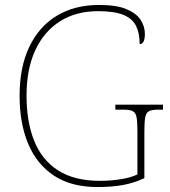

<svg xmlns="http://www.w3.org/2000/svg" viewBox="-20 -744 684 774"><path d="M373 10Q267 10 197.5 -36Q128 -82 93.5 -164.5Q59 -247 59 -358Q59 -473 98 -555Q137 -637 209 -680.5Q281 -724 379 -724Q449 -724 489 -707.5Q529 -691 546.5 -664.5Q564 -638 564 -608Q564 -586 558.5 -576Q553 -566 543 -566Q543 -610 528.5 -639.5Q514 -669 477.5 -684Q441 -699 375 -699Q287 -699 222.5 -658.5Q158 -618 122.5 -542Q87 -466 87 -358Q87 -254 117.5 -177Q148 -100 213.5 -57.5Q279 -15 383 -15Q425 -15 466.5 -21.5Q508 -28 534 -41V-214Q534 -253 530.5 -271.5Q527 -290 515 -296Q503 -302 478 -302H445V-322H637V-302H618Q593 -302 581 -296Q569 -290 565.5 -271.5Q562 -253 562 -214V-26Q522 -7 477.5 1.5Q433 10 373 10Z"/></svg>

Font: Noto Serif Khmer Thin
Style: Regular
Weight: 250
Version: Version 2.003